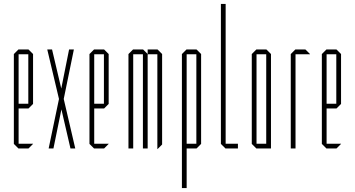

<svg xmlns="http://www.w3.org/2000/svg" viewBox="-20 -750 1793 970"><path d="M73 0 50 -23V-24H147V-23L124 0ZM50 -24V-477L73 -500H74V-24ZM74 -202V-226H123V-202ZM74 -476V-500H124L147 -477V-476ZM123 -202V-476H147V-225L124 -202Z M278 -250 219 -499V-500H243L301 -254L279 -250ZM336 0 279 -246 301 -250H302L360 -1V0ZM226 0V-1L278 -250H301L250 0ZM279 -250 329 -500H353V-499L302 -250Z M455 0 432 -23V-24H529V-23L506 0ZM432 -24V-477L455 -500H456V-24ZM456 -202V-226H505V-202ZM456 -476V-500H506L529 -477V-476ZM505 -202V-476H529V-225L506 -202Z M629 0V-477L652 -500H653V0ZM702 0V-476H726V0ZM653 -476V-500H703L726 -477V-476ZM775 3V-476H799V-20L776 3ZM726 -476V-500H776L799 -477V-476Z M923 -476V-500H973L996 -477V-476ZM899 200V-23H900L923 0V200ZM922 0 899 -23V-24H972V0ZM899 -24V-477L922 -500H923V-24ZM972 0V-476H996V-23L973 0Z M1119 0 1096 -23V-730H1120V0ZM1120 0V-24H1182V0Z M1276 -476V-500H1326L1349 -477V-476ZM1275 0 1252 -23V-24H1325V0ZM1252 -24V-477L1275 -500H1276V-24ZM1325 0V-476H1349V0Z M1449 0V-477L1472 -500H1473V0ZM1473 -476V-500H1523L1546 -477V-476Z M1629 0 1606 -23V-24H1703V-23L1680 0ZM1606 -24V-477L1629 -500H1630V-24ZM1630 -202V-226H1679V-202ZM1630 -476V-500H1680L1703 -477V-476ZM1679 -202V-476H1703V-225L1680 -202Z"/></svg>

Font: Foldit Thin
Style: Regular
Weight: 100
Designer: Sophia Tai
Foundry: Sophia Tai
Version: Version 1.003